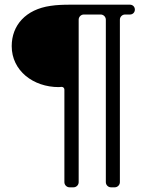

<svg xmlns="http://www.w3.org/2000/svg" viewBox="-20 -687 626 820"><path d="M231 -315 243 -316C250 -316 255 -311 255 -304V91C255 103 265 113 277 113H294C306 113 316 103 316 91V-603C316 -615 326 -625 338 -625H410C422 -625 432 -615 432 -603V91C432 103 442 113 454 113H470C482 113 492 103 492 91V-603C492 -615 502 -625 514 -625H535C547 -625 556 -634 556 -646C556 -658 547 -667 535 -667H280C250 -667 222 -666 196 -662C90 -647 30 -579 30 -490C30 -385 122 -315 231 -315Z"/></svg>

Font: DIN Rundschrift
Style: Mittel
Weight: 400
Version: Version 1.027